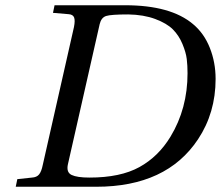

<svg xmlns="http://www.w3.org/2000/svg" viewBox="-20 -712 842 732"><path d="M40 0 46 -29 102 -35Q120 -36 129 -47Q138 -58 143 -83L262 -609Q267 -634 262.5 -645.5Q258 -657 241 -658L182 -663L188 -692H457Q631 -692 716 -620Q758 -585 780 -529.5Q802 -474 802 -411Q802 -282 735 -181Q615 0 347 0ZM239 -86Q232 -55 253 -45Q274 -35 321 -35Q439 -35 511.5 -75Q584 -115 630 -191Q695 -298 695 -433Q695 -462 692 -487Q689 -512 675.5 -544.5Q662 -577 639 -600Q616 -623 572 -639.5Q528 -656 469 -657Q403 -657 384.5 -651Q366 -645 360 -620Z"/></svg>

Font: Lingua Franca
Style: Italic
Weight: 400
Italic angle: -13°
Version: Version 1.19